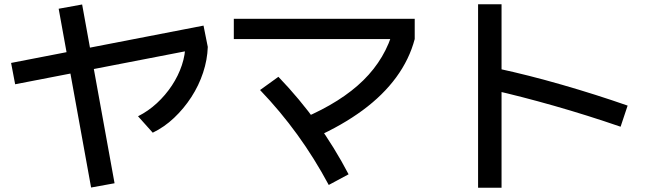

<svg xmlns="http://www.w3.org/2000/svg" viewBox="-20 -810 3040 900"><path d="M51 -415 32 -515 934 -690 954 -590ZM407 69 255 -769 365 -789 517 49ZM627 -265Q675 -289 715.5 -326.5Q756 -364 786 -409.5Q816 -455 832.5 -504.5Q849 -554 849 -603L954 -590Q952 -530 932 -469.5Q912 -409 877 -355Q842 -301 796 -257.5Q750 -214 696 -188Z M1402 -256Q1580 -332 1683.5 -434Q1787 -536 1824 -672L1924 -627Q1899 -532 1837.5 -448Q1776 -364 1680.5 -293.5Q1585 -223 1456 -165ZM1521 57Q1454 -68 1374 -178.5Q1294 -289 1199 -388L1285 -450Q1385 -346 1466.5 -232.5Q1548 -119 1614 7ZM1076 -627V-722H1924V-627Z M2889 -216Q2732 -270 2577.5 -314Q2423 -358 2286 -389L2313 -489Q2457 -458 2615 -412.5Q2773 -367 2922 -315ZM2221 70V-790H2331V70Z"/></svg>

Font: M PLUS 1 Medium
Style: Regular
Weight: 500
Designer: Coji Morishita
Foundry: UNDERFOREST DESIGN
Version: Version 1.001